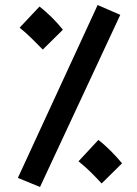

<svg xmlns="http://www.w3.org/2000/svg" viewBox="-20 -713 544 763"><path d="M139 30 458 -654 368 -693 51 -6ZM150 -516 230 -595C205 -626 172 -660 137 -687L58 -603C95 -573 114 -552 150 -516ZM384 16 465 -64C440 -94 407 -129 371 -157L292 -72C329 -42 349 -21 384 16Z"/></svg>

Font: Noto Sans Arabic SemCond SemBd
Style: Regular
Weight: 600
Width: 4
Designer: Monotype Design Team, Nadine Chahine, Nizar Qandah and Khaled Hosny
Foundry: Monotype Imaging Inc.
Version: Version 2.012